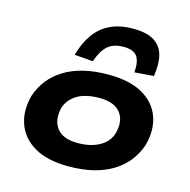

<svg xmlns="http://www.w3.org/2000/svg" viewBox="-114 -895 1009 1018"><g transform="rotate(15 390.5 -386.0)"><path d="M350 11Q234 11 163 -30Q92 -71 66.5 -141.5Q41 -212 64 -299Q81 -350 112.5 -389.5Q144 -429 190 -457Q236 -485 296 -499.5Q356 -514 431 -514Q547 -514 618 -473.5Q689 -433 714.5 -363.5Q740 -294 717 -206Q700 -155 668.5 -115Q637 -75 591.5 -47Q546 -19 486 -4Q426 11 350 11ZM365 -121Q412 -121 448 -132.5Q484 -144 510 -166Q536 -188 547 -223Q566 -295 532 -338.5Q498 -382 416 -382Q371 -382 334.5 -371.5Q298 -361 272.5 -338.5Q247 -316 234 -282Q216 -210 249.5 -165.5Q283 -121 365 -121ZM331 -561 229 -569Q248 -637 282 -685Q316 -733 368.5 -758Q421 -783 494 -783Q569 -783 609.5 -757.5Q650 -732 662.5 -684.5Q675 -637 664 -569L559 -561Q564 -621 544 -649Q524 -677 470 -677Q414 -677 382.5 -649Q351 -621 331 -561Z"/></g></svg>

Font: Nunito Sans 7pt Expanded ExtraBold
Style: Italic
Weight: 800
Width: 7
Italic angle: -9°
Designer: Vernon Adams
Foundry: Vernon Adams
Version: Version 3.101;gftools[0.9.27]